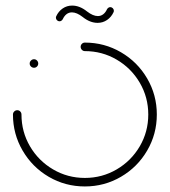

<svg xmlns="http://www.w3.org/2000/svg" viewBox="-20 -672 611 692"><path d="M87 -443Q87 -449.3 91.7 -453.9Q96.3 -458.5 102.6 -458.5Q108.9 -458.5 113.3 -453.9Q117.8 -449.3 117.8 -443Q117.8 -436.7 113.3 -432.2Q108.9 -427.8 102.6 -427.8Q96.3 -427.8 91.7 -432.2Q87 -436.7 87 -443ZM270.7 -503.3Q270.7 -509.6 275.2 -514.1Q279.6 -518.5 285.9 -518.5Q356.3 -518.5 415.9 -483.7Q475.6 -448.9 510.4 -389.3Q545.2 -329.6 545.2 -259.3Q545.2 -188.9 510.4 -129.3Q475.6 -69.6 415.9 -34.8Q356.3 0 285.9 0Q215.2 0 155.7 -34.8Q96.3 -69.6 61.5 -129.3Q26.7 -188.9 26.7 -259.3Q26.7 -265.6 31.3 -270.2Q35.9 -274.8 42.2 -274.8Q48.5 -274.8 53 -270.2Q57.4 -265.6 57.4 -259.3Q57.4 -197 88.1 -144.6Q118.9 -92.2 171.3 -61.5Q223.7 -30.7 285.9 -30.7Q348.1 -30.7 400.6 -61.5Q453 -92.2 483.7 -144.6Q514.4 -197 514.4 -259.3Q514.4 -321.5 483.7 -373.9Q453 -426.3 400.6 -457Q348.1 -487.8 285.9 -487.8Q279.6 -487.8 275.2 -492.4Q270.7 -497 270.7 -503.3ZM377.4 -646.3Q382.6 -646.3 386.5 -642.4Q390.4 -638.5 390.4 -633.3Q390.4 -630.4 389.3 -628.1Q381.1 -610.4 365.9 -600Q350.7 -589.6 331.9 -589.6Q304.4 -589.6 278.1 -610.7Q256.7 -627.4 239.3 -627.4Q228.1 -627.4 219.8 -620.9Q211.5 -614.4 206.3 -603Q204.4 -599.6 201.3 -597.4Q198.1 -595.2 194.4 -595.2Q189.3 -595.2 185.4 -599.1Q181.5 -603 181.5 -608.1Q181.5 -611.1 182.6 -613.3Q190.7 -631.1 205.9 -641.5Q221.1 -651.9 240 -651.9Q267.4 -651.9 293.7 -630.7Q315.2 -614.1 332.6 -614.1Q343.7 -614.1 352 -620.6Q360.4 -627 365.6 -638.5Q367.4 -641.9 370.6 -644.1Q373.7 -646.3 377.4 -646.3Z"/></svg>

Font: 26F Galaxy Sans Ultra Light
Style: Regular
Weight: 200
Designer: C₂₉H₂₅N₃O₅
Version: Version 1.100